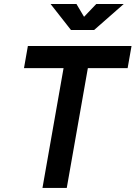

<svg xmlns="http://www.w3.org/2000/svg" viewBox="-20 -918 663 938"><path d="M187.5 0H306.2L409.2 -585H603.5L622.6 -693.4H116.2L97.2 -585H290.5ZM326.7 -771.5H439.9L584.5 -898.4H450.2L390.6 -835.9L353.5 -898.4H227.1Z"/></svg>

Font: Cascadia Mono PL SemiBold
Style: Italic
Weight: 600
Italic angle: -10°
Monospace: yes
Designer: Aaron Bell
Foundry: Saja Typeworks
Version: Version 2404.023